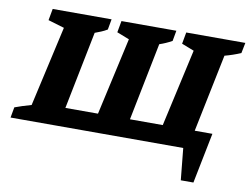

<svg xmlns="http://www.w3.org/2000/svg" viewBox="-91 -642 1172 899"><g transform="rotate(10 495.0 -192.0)"><path d="M-16 0 -7 -50Q12 -57 29 -62.5Q46 -68 71 -75L157 -457L80 -480L90 -535H370L361 -485Q348 -477 332.5 -470.5Q317 -464 303 -459L229 -89H384L466 -457L407 -480L417 -535H678L669 -485Q640 -469 610 -459L536 -89H692L774 -457L715 -480L725 -535H1006L996 -485Q977 -477 958 -470.5Q939 -464 920 -459L844 -89H928L880 151H820L805 0Z"/></g></svg>

Font: Piazzolla SC
Style: Bold Italic
Weight: 700
Italic angle: -11.3°
Designer: Juan Pablo del Peral
Foundry: Huerta Tipografica
Version: Version 1.330